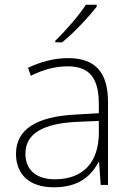

<svg xmlns="http://www.w3.org/2000/svg" viewBox="-20 -786 561 816"><path d="M391 -758V-766H345C318 -723 257 -653 215 -613V-606H244C296 -648 358 -715 391 -758ZM269 -539C208 -539 150 -522 99 -498L111 -464C166 -491 214 -504 268 -504C356 -504 400 -459 400 -345V-305L300 -299C139 -291 48 -238 48 -133C48 -44 105 10 209 10C314 10 367 -37 399 -98H401L408 0H439V-353C439 -482 382 -539 269 -539ZM304 -268 400 -272V-219C399 -101 338 -24 213 -24C134 -24 88 -64 88 -133C88 -221 168 -261 304 -268Z"/></svg>

Font: Noto Sans Gurmukhi ExtraLight
Style: Regular
Weight: 200
Designer: Jelle Bosma - Monotype Design Team
Foundry: Monotype Imaging Inc.
Version: Version 2.004